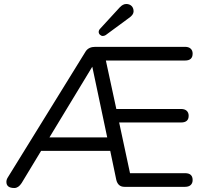

<svg xmlns="http://www.w3.org/2000/svg" viewBox="-20 -941 1031 967"><path d="M229 -249H520L444.8 -605ZM912.1 -68.8Q950.2 -68.8 950.2 -34.2Q950.2 -18.1 940.2 -9Q930.2 0 912.1 0H606.9Q574.7 0 565.9 -34.2L535.2 -181.2H187L88.9 -19Q72.8 5.9 52.2 5.9Q12.2 5.9 12.2 -24.9Q12.2 -36.1 19 -46.9L412.1 -683.1Q427.2 -705.1 460 -705.1H912.1Q930.2 -705.1 940.2 -696Q950.2 -687 950.2 -670.9Q950.2 -636.2 912.1 -636.2H513.2L565.9 -392.1H892.1Q910.2 -392.1 920.2 -383.1Q930.2 -374 930.2 -357.9Q930.2 -324.2 892.1 -324.2H580.1L634.8 -68.8ZM483.9 -795.9 583 -903.8Q599.1 -920.9 615.7 -920.9Q632.3 -920.9 642.6 -910.9Q652.8 -900.9 652.8 -883.5Q652.8 -866.2 628.9 -850.1L512.2 -764.2Q504.9 -759.8 497.6 -759.8Q490.2 -759.8 483.6 -765.9Q477.1 -772 477.1 -780.3Q477.1 -788.6 483.9 -795.9Z"/></svg>

Font: Nunito-Regular
Style: Regular
Weight: 400
Designer: Vernon Adams
Foundry: newtypography
Version: Version 3.000